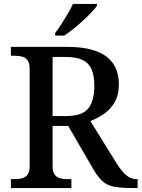

<svg xmlns="http://www.w3.org/2000/svg" viewBox="-20 -951 716 971"><path d="M35 0V-45H56Q76 -45 92.5 -49.5Q109 -54 119.5 -68Q130 -82 130 -110V-603Q130 -632 119.5 -646Q109 -660 92.5 -664.5Q76 -669 56 -669H35V-714H319Q408 -714 466 -692.5Q524 -671 552.5 -629Q581 -587 581 -523Q581 -470 559.5 -433.5Q538 -397 505 -374.5Q472 -352 437 -339L569 -126Q595 -85 618.5 -65Q642 -45 672 -45H676V0H656Q595 0 559 -6.5Q523 -13 500.5 -32.5Q478 -52 455 -90L325 -314H246V-110Q246 -82 256.5 -68Q267 -54 283.5 -49.5Q300 -45 320 -45H341V0ZM312 -364Q395 -364 426 -402Q457 -440 457 -517Q457 -570 442.5 -602Q428 -634 396 -648.5Q364 -663 311 -663H246V-364ZM259 -784Q274 -803 290.5 -829Q307 -855 323 -882Q339 -909 349 -931H470V-921Q461 -908 442 -888Q423 -868 399 -846Q375 -824 350.5 -804.5Q326 -785 305 -771H259Z"/></svg>

Font: Noto Serif Armenian Medium
Style: Regular
Weight: 500
Version: Version 2.007